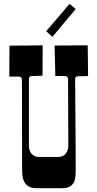

<svg xmlns="http://www.w3.org/2000/svg" viewBox="-20 -988 511 1008"><path d="M96.2 -89.8 95.2 -567.9Q95.2 -585.9 78.1 -585.9H28.8L29.8 -748L204.1 -750L203.1 -590.8Q189.5 -590.3 178.7 -589.8Q157.7 -588.9 147 -588.9Q131.8 -588.9 131.8 -571.8V-223.1Q131.8 -191.4 151.4 -175.8Q165 -164.1 184.1 -164.1H286.1Q320.8 -164.1 334 -197.3Q338.4 -208.5 338.4 -220.2V-293.9L337.4 -518.6V-573.2Q337.4 -588.9 318.4 -588.9H270.5L266.6 -749L440.4 -750L442.4 -588.9Q430.7 -588.4 421.1 -588.1Q411.6 -587.9 402.3 -587.9H389.2Q374.5 -587.9 374.5 -570.8L377 -218.8L377.4 -92.8Q377.4 -43 366 -27.1Q354.5 -11.2 340.3 -5.6Q326.2 0 304.2 0H170.9Q96.2 0 96.2 -89.8ZM377.4 -940.9 255.4 -794.9 222.2 -823.7 345.2 -967.8Z"/></svg>

Font: Smokum
Style: Regular
Weight: 400
Designer: Astigmatic (AOETI)
Foundry: Astigmatic (AOETI)
Version: Version 1.001